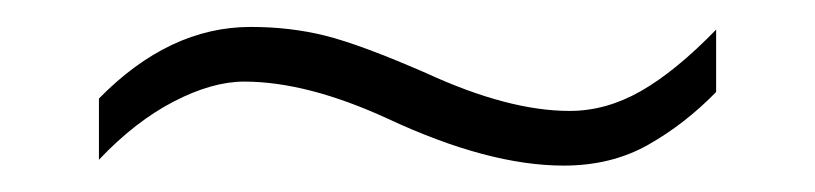

<svg xmlns="http://www.w3.org/2000/svg" viewBox="-20 -425 611 144"><path d="M163.1 -363.8Q139.2 -363.8 110.4 -348.9Q81.5 -334 54.2 -305.2V-351.1Q106.9 -404.8 168 -404.8Q197.8 -404.8 224.1 -398.2Q250.5 -391.6 299.8 -370.1Q361.3 -341.8 407.2 -341.8Q434.6 -341.8 460.7 -356.7Q486.8 -371.6 517.1 -402.8V-356Q493.7 -332 466.1 -316.4Q438.5 -300.8 402.8 -300.8Q346.2 -300.8 271 -335.9Q210.4 -363.8 163.1 -363.8Z"/></svg>

Font: Zoram GWebM Light
Style: Regular
Weight: 300
Foundry: Ascender Corporation
Version: Version 1.000